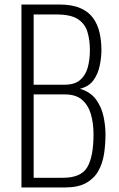

<svg xmlns="http://www.w3.org/2000/svg" viewBox="-20 -830 528 850"><path d="M75 0V-810H242Q298 -810 334.5 -794.5Q371 -779 391.5 -751Q412 -723 420.5 -686.5Q429 -650 429 -608Q429 -576 421.5 -539.5Q414 -503 394 -475Q374 -447 334 -437Q381 -423 405.5 -389Q430 -355 438.5 -313.5Q447 -272 447 -236Q447 -190 440.5 -148Q434 -106 415 -72.5Q396 -39 360.5 -19.5Q325 0 266 0ZM129 -43H259Q339 -43 366.5 -90Q394 -137 394 -235Q394 -284 382.5 -324Q371 -364 343.5 -388Q316 -412 267 -412H129ZM129 -455H266Q311 -455 335 -476Q359 -497 368.5 -531.5Q378 -566 378 -608Q378 -653 367 -689Q356 -725 324.5 -745.5Q293 -766 229 -766H129Z"/></svg>

Font: Oswald ExtraLight
Style: Regular
Weight: 250
Designer: Vernon Adams
Foundry: Vernon Adams
Version: Version 4.100; ttfautohint (v1.8.1.43-b0c9)